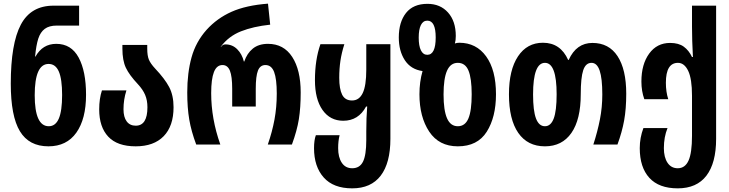

<svg xmlns="http://www.w3.org/2000/svg" viewBox="-20 -791 3993 1051"><path d="M39 -333Q39 -552 94 -656Q149 -760 273 -760H413V-651H291Q249 -651 225 -633Q201 -615 189.5 -579.5Q178 -544 172 -481H174Q213 -551 288 -551Q370 -551 410.5 -476Q451 -401 451 -272Q451 -140 398 -65Q345 10 245 10Q139 10 89 -72.5Q39 -155 39 -333ZM320 -271Q320 -358 302 -399.5Q284 -441 246 -441Q170 -441 170 -270Q170 -100 247 -100Q284 -100 302 -142Q320 -184 320 -271Z M523 -192Q523 -251 538 -296H672Q656 -246 656 -193Q656 -150 673.5 -126.5Q691 -103 723 -103Q787 -103 787 -204Q787 -242 774.5 -271.5Q762 -301 735 -330Q688 -380 669 -420Q650 -460 650 -525V-545H786V-525Q786 -486 795 -464.5Q804 -443 829 -416Q882 -360 906 -314.5Q930 -269 930 -204Q930 -101 876 -45.5Q822 10 723 10Q622 10 572.5 -43Q523 -96 523 -192Z M1005 -285Q1005 -392 1028.5 -477Q1052 -562 1111 -628Q1168 -691 1247.5 -726.5Q1327 -762 1447 -771L1459 -656Q1366 -646 1299 -619.5Q1232 -593 1189 -536V-533Q1198 -548 1214 -548Q1252 -548 1278.5 -521.5Q1305 -495 1315 -454H1317Q1332 -499 1364 -525Q1396 -551 1447 -551Q1533 -551 1579.5 -479.5Q1626 -408 1626 -285Q1626 -202 1616 -139Q1606 -76 1578 0H1446Q1470 -69 1482.5 -136.5Q1495 -204 1495 -279Q1495 -359 1480.5 -397Q1466 -435 1433 -435Q1404 -435 1392 -404.5Q1380 -374 1380 -305V-208H1251V-305Q1251 -373 1238.5 -404Q1226 -435 1198 -435Q1166 -435 1151 -396.5Q1136 -358 1136 -281Q1136 -141 1186 0H1054Q1027 -72 1016 -136.5Q1005 -201 1005 -285Z M1699 20Q1699 -24 1709 -51H1839Q1831 -20 1831 20Q1831 70 1851 100Q1871 130 1908 130Q1949 130 1967 94Q1985 58 1985 -24V-71Q1985 -147 1990 -208H1984Q1942 -130 1859 -130Q1787 -130 1745.5 -189Q1704 -248 1704 -352Q1704 -464 1734 -549H1865Q1850 -502 1843.5 -458.5Q1837 -415 1837 -365Q1837 -304 1853 -272.5Q1869 -241 1907 -241Q1946 -241 1965.5 -281.5Q1985 -322 1985 -410V-549H2117V-31Q2117 101 2064 170.5Q2011 240 1908 240Q1805 240 1752 180.5Q1699 121 1699 20Z M2276 -275Q2276 -343 2293 -402Q2229 -411 2196 -461.5Q2163 -512 2163 -586Q2163 -670 2202.5 -720Q2242 -770 2320 -770Q2390 -770 2432.5 -722.5Q2475 -675 2475 -594Q2475 -570 2470 -553Q2481 -557 2494 -557Q2587 -557 2641 -482.5Q2695 -408 2695 -275Q2695 -150 2644.5 -70Q2594 10 2486 10Q2383 10 2329.5 -70.5Q2276 -151 2276 -275ZM2365 -586Q2365 -678 2319 -678Q2296 -678 2284 -654Q2272 -630 2272 -585Q2272 -540 2284 -515.5Q2296 -491 2319 -491Q2365 -491 2365 -586ZM2562 -275Q2562 -362 2544.5 -404.5Q2527 -447 2486 -447Q2446 -447 2427 -404Q2408 -361 2408 -274Q2408 -187 2427 -143.5Q2446 -100 2486 -100Q2526 -100 2544 -142.5Q2562 -185 2562 -275Z M2766 -275Q2766 -408 2815.5 -482.5Q2865 -557 2952 -557Q3048 -557 3090 -463H3093Q3135 -556 3223 -556Q3313 -556 3360.5 -483.5Q3408 -411 3408 -278Q3408 -195 3396.5 -131.5Q3385 -68 3360 0H3228Q3251 -71 3264 -137.5Q3277 -204 3277 -274Q3277 -362 3262.5 -404.5Q3248 -447 3218 -447Q3186 -447 3172.5 -406.5Q3159 -366 3159 -275Q3159 -137 3108 -63.5Q3057 10 2963 10Q2868 10 2817 -63.5Q2766 -137 2766 -275ZM3027 -275Q3027 -447 2963 -447Q2898 -447 2898 -274Q2898 -185 2914 -142.5Q2930 -100 2963 -100Q2995 -100 3011 -142Q3027 -184 3027 -275Z M3482 20Q3482 -37 3502 -90H3634Q3614 -41 3614 20Q3614 70 3634 100Q3654 130 3690 130Q3730 130 3749 88Q3768 46 3768 -48V-267Q3768 -360 3747 -403.5Q3726 -447 3691 -447Q3625 -447 3625 -338Q3625 -288 3638 -248H3507Q3491 -292 3491 -345Q3491 -439 3533.5 -497.5Q3576 -556 3648 -556Q3695 -556 3723 -535.5Q3751 -515 3768 -479H3773Q3768 -572 3768 -644V-760H3900V-31Q3900 101 3847 170.5Q3794 240 3690 240Q3587 240 3534.5 182.5Q3482 125 3482 20Z"/></svg>

Font: Noto Sans Georgian Bold Cond
Style: Regular
Weight: 700
Width: 3
Designer: Monotype Design team
Foundry: Monotype Imaging Inc.
Version: Version 1.000